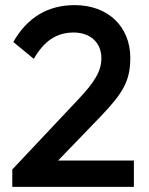

<svg xmlns="http://www.w3.org/2000/svg" viewBox="-20 -730 581 750"><path d="M286 -342 28 -68V0H503V-103H207L374 -276C461 -367 489 -415 489 -504C489 -626 402 -710 272 -710C166 -710 86 -661 32 -566L112 -500C152 -570 201 -603 268 -603C331 -603 376 -565 376 -503C376 -452 350 -410 286 -342Z"/></svg>

Font: MV Cash Medium
Style: Regular
Weight: 500
Designer: Rodrigo Fuenzalida
Foundry: fragTYPE
Version: Version 1.100;Glyphs 3.1.2 (3151)